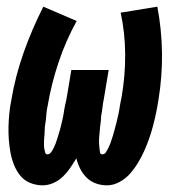

<svg xmlns="http://www.w3.org/2000/svg" viewBox="-20 -548 540 576"><path d="M108 8Q88 8 70 0.5Q52 -7 40.5 -21.5Q29 -36 22 -53.5Q15 -71 11.5 -90Q8 -109 6.5 -128.5Q5 -148 5.5 -168Q6 -188 8 -208Q10 -228 14 -248Q26 -320 51 -390.5Q76 -461 110 -528L210 -485Q177 -425 155.5 -360.5Q134 -296 123 -231Q122 -226 121 -220.5Q120 -215 119.5 -209.5Q119 -204 118.5 -198.5Q118 -193 117.5 -187.5Q117 -182 116 -177Q115 -172 114.5 -166.5Q114 -161 114 -155.5Q114 -150 113.5 -144.5Q113 -139 112.5 -133.5Q112 -128 112 -122.5Q112 -117 112 -112Q112 -107 113 -101.5Q114 -96 115.5 -90.5Q117 -85 122 -85Q129 -85 133.5 -91.5Q138 -98 141 -104Q144 -110 146.5 -116.5Q149 -123 151 -129.5Q153 -136 155 -142.5Q157 -149 159 -155.5Q161 -162 162.5 -168.5Q164 -175 165.5 -181.5Q167 -188 168.5 -194.5Q170 -201 171 -207.5Q172 -214 173 -220.5Q174 -227 175.5 -233.5Q177 -240 178.5 -246.5Q180 -253 181 -260L194 -338H306L293 -260Q292 -254 291 -248.5Q290 -243 289 -237.5Q288 -232 287.5 -226Q287 -220 286 -214.5Q285 -209 284 -203.5Q283 -198 283 -192.5Q283 -187 282 -181Q281 -175 280.5 -169.5Q280 -164 279.5 -158.5Q279 -153 278.5 -147.5Q278 -142 277.5 -136Q277 -130 277 -124.5Q277 -119 277.5 -113.5Q278 -108 278.5 -102.5Q279 -97 280 -91Q281 -85 287 -85Q294 -85 298 -91.5Q302 -98 305 -104Q308 -110 310.5 -116.5Q313 -123 315 -129.5Q317 -136 319 -142Q321 -148 322.5 -154.5Q324 -161 326 -167.5Q328 -174 329.5 -180.5Q331 -187 332.5 -193.5Q334 -200 335.5 -206.5Q337 -213 338 -219.5Q339 -226 340 -232.5Q341 -239 342.5 -245.5Q344 -252 345 -258Q356 -322 355.5 -386Q355 -450 342 -510L452 -528Q465 -460 466 -389Q467 -318 455 -246Q452 -227 448 -208Q444 -189 439 -170Q434 -151 427.5 -132.5Q421 -114 413 -96Q405 -78 394.5 -60.5Q384 -43 370.5 -27.5Q357 -12 338.5 -2Q320 8 301 8Q283 8 267 2Q251 -4 239.5 -15.5Q228 -27 220.5 -42Q213 -57 209 -73Q200 -58 190.5 -44Q181 -30 168.5 -18Q156 -6 140 1Q124 8 108 8Z"/></svg>

Font: Iosevka Heavy Oblique
Style: Regular
Weight: 900
Italic angle: -9°
Monospace: yes
Designer: Belleve Invis
Foundry: Belleve Invis
Version: Version 32.5.0; ttfautohint (v1.8.4)